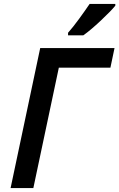

<svg xmlns="http://www.w3.org/2000/svg" viewBox="-20 -959 608 979"><path d="M34 0 185 -714H564L543 -614H280L150 0ZM327 -779H405Q443 -806 494.5 -854.5Q546 -903 568 -930V-939H437Q414 -905 383 -862.5Q352 -820 327 -792Z"/></svg>

Font: Noto Sans UI Medium
Style: Italic
Weight: 500
Italic angle: -12°
Designer: Monotype Design Team
Foundry: Monotype Imaging Inc.
Version: Version 1.901